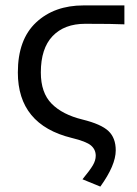

<svg xmlns="http://www.w3.org/2000/svg" viewBox="-20 -506 506 710"><path d="M351 184 285 157Q313 123 323.5 105Q334 87 334 70Q334 47 316.5 32Q299 17 245 4Q46 -45 46 -238Q46 -360 113.5 -423Q181 -486 289 -486H440V-416Q401 -418 295 -418Q218 -418 174.5 -372.5Q131 -327 131 -238Q131 -163 171 -122.5Q211 -82 285 -64Q354 -47 381 -21.5Q408 4 408 50Q408 105 351 184Z"/></svg>

Font: Toshiba Sans
Style: Regular
Weight: 400
Designer: Paul D. Hunt
Foundry: Toshiba Corporation
Version: Version 2.020;PS 2.0;hotconv 1.0.86;makeotf.lib2.5.63406